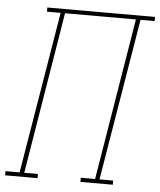

<svg xmlns="http://www.w3.org/2000/svg" viewBox="-90 -781 688 826"><g transform="rotate(5 254.5 -367.5)"><path d="M-37 0V-18H24L140 -717H81V-735H546V-717H485L369 -18H428V0H288V-18H350L465 -717H159L44 -18H103V0Z"/></g></svg>

Font: Iosevka Slab Thin Oblique
Style: Regular
Weight: 100
Italic angle: -9°
Monospace: yes
Designer: Belleve Invis
Foundry: Belleve Invis
Version: Version 11.1.0; ttfautohint (v1.8.3)